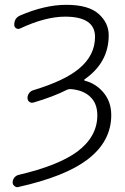

<svg xmlns="http://www.w3.org/2000/svg" viewBox="-20 -576 524 808"><path d="M258.8 -555.7Q352.5 -555.7 395 -517.6Q437.5 -479.5 437.5 -427.7Q437.5 -312.5 335.9 -242.2Q334 -241.2 334.5 -239.3Q335 -237.3 336.9 -236.3Q380.9 -225.6 413.1 -189.5Q448.2 -149.4 448.2 -91.8Q448.2 19.5 347.7 95.7Q253.9 167 57.6 210.9Q55.7 211.9 52.7 211.9Q46.9 211.9 41 207Q33.2 201.2 33.2 191.4Q33.2 180.7 40 171.9Q46.9 163.1 57.6 160.2Q224.6 121.1 304.7 62.5Q389.6 -1 389.6 -90.8Q389.6 -141.6 358.4 -169.9Q329.1 -197.3 276.4 -201.2Q268.6 -201.2 261.7 -198.2Q207 -169.9 121.1 -144.5Q111.3 -141.6 103.5 -147.5Q95.7 -153.3 95.7 -164.1Q95.7 -174.8 102.5 -184.1Q109.4 -193.4 120.1 -196.3Q252 -236.3 312.5 -287.1Q379.9 -342.8 379.9 -420.9Q379.9 -505.9 253.9 -505.9Q170.9 -505.9 64.5 -456.1Q55.7 -452.1 47.9 -457Q40 -461.9 40 -471.7Q40 -500 64.5 -510.7Q168.9 -555.7 258.8 -555.7Z"/></svg>

Font: Gen Jyuu Gothic Light
Style: Regular
Weight: 200
Designer: [Source Han Sans]
Ryoko NISHIZUKA  (kana & ideographs); Paul D. Hunt (Latin, Greek & Cyrillic); Wenlong ZHANG  (bopomofo
Version: Version 1.002.20150607